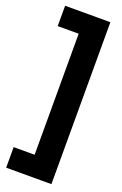

<svg xmlns="http://www.w3.org/2000/svg" viewBox="-152 -735 550 869"><g transform="rotate(20 123.5 -301.0)"><path d="M220 89H2V-10H103V-593H2V-691H220Z"/></g></svg>

Font: Bricolage Grotesque 48pt Condensed SemiBold
Style: Regular
Weight: 600
Width: 3
Designer: Mathieu Triay
Foundry: Atelier Triay
Version: Version 1.000; ttfautohint (v1.8.4.7-5d5b);gftools[0.9.32]